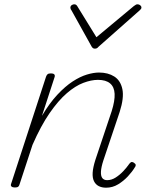

<svg xmlns="http://www.w3.org/2000/svg" viewBox="-20 -856 686 892"><path d="M473 16Q453 16 438.5 8.5Q424 1 416.5 -14.5Q409 -30 410.5 -54Q412 -78 423 -113L499 -340Q514 -388 512.5 -420Q511 -452 491.5 -468.5Q472 -485 435 -485Q404 -485 367 -471Q330 -457 290.5 -423Q251 -389 210.5 -330.5Q170 -272 131 -183L71 0Q69 8 64.5 11.5Q60 15 49 15Q39 15 34 11Q29 7 31 0L194 -500Q197 -508 201.5 -511.5Q206 -515 217 -515Q227 -515 231.5 -511Q236 -507 234 -499L175 -318Q210 -377 246.5 -416Q283 -455 317.5 -477.5Q352 -500 383.5 -509.5Q415 -519 440 -519Q482 -519 511 -500.5Q540 -482 548.5 -442Q557 -402 536 -336L460 -110Q450 -79 449 -58.5Q448 -38 455.5 -28.5Q463 -19 478 -19Q498 -19 517 -31Q536 -43 552.5 -60.5Q569 -78 580 -94Q584 -100 589 -102.5Q594 -105 602 -100Q610 -95 610.5 -89.5Q611 -84 606 -78Q594 -58 574 -36.5Q554 -15 528.5 0.5Q503 16 473 16ZM619 -836Q626 -836 631.5 -831.5Q637 -827 637 -821Q637 -817 635 -814.5Q633 -812 629 -808L438 -639Q433 -633 429 -631.5Q425 -630 421 -630Q417 -630 413.5 -631.5Q410 -633 406 -639L312 -808Q310 -810 308.5 -813.5Q307 -817 307 -820Q307 -828 313 -832Q319 -836 324 -836Q329 -836 332 -834.5Q335 -833 338 -829L428 -683L602 -828Q609 -833 612 -834.5Q615 -836 619 -836Z"/></svg>

Font: Playwrite CU Thin
Style: Regular
Weight: 250
Designer: Veronika Burian, José Scaglione
Foundry: TypeTogether
Version: Version 1.002